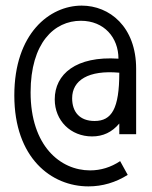

<svg xmlns="http://www.w3.org/2000/svg" viewBox="-20 -653 540 684"><path d="M295 11C345 11 392 -3 435 -30L408 -79C375 -57 339 -46 301 -46C195 -46 89 -133 89 -324C89 -500 173 -579 268 -579C351 -579 402 -519 402 -444C251 -454 175 -389 175 -299C175 -223 232 -167 308 -167C347 -167 379 -182 405 -213V-175H465V-408C465 -558 370 -633 271 -633C157 -633 31 -534 31 -313C31 -90 163 11 295 11ZM317 -222C264 -222 237 -254 237 -303C237 -367 295 -404 405 -394C405 -266 378 -222 317 -222Z"/></svg>

Font: Inconsolata Thin
Style: Regular
Weight: 100
Monospace: yes
Designer: Raph Levien, Cyreal, Brenton Simpson
Foundry: Raph Levien, Cyreal, Google
Version: Version 3.100